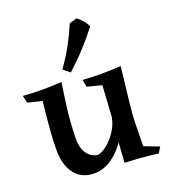

<svg xmlns="http://www.w3.org/2000/svg" viewBox="-107 -785 783 883"><g transform="rotate(-15 284.5 -343.5)"><path d="M221 12Q163 12 129 -32Q95 -76 92 -151Q89 -186 88.5 -240.5Q88 -295 90 -372L19 -383L8 -418Q51 -418 101 -422.5Q151 -427 196 -434Q192 -373 189.5 -313Q187 -253 192 -169Q195 -120 217.5 -93.5Q240 -67 273 -67Q291 -71 316 -94.5Q341 -118 360 -155.5Q379 -193 379 -239L405 -182Q399 -133 373 -89Q347 -45 308 -16.5Q269 12 221 12ZM380 0Q380 -29 379 -49.5Q378 -70 378 -91Q378 -112 380 -145L374 -371L302 -383L292 -418Q335 -418 386.5 -423Q438 -428 478 -434Q478 -415 477 -384.5Q476 -354 475 -320Q474 -286 473.5 -255.5Q473 -225 473 -207Q474 -173 476.5 -139Q479 -105 483 -51L558 -30L543 0Q517 -2 498.5 -2Q480 -2 445 -2Q430 -2 412 -1Q394 0 380 0ZM339 -699Q354 -689 366.5 -677Q379 -665 390 -647Q361 -602 328 -558.5Q295 -515 249 -465L215 -488Q248 -545 267.5 -590.5Q287 -636 303 -685Q311 -688 320.5 -691.5Q330 -695 339 -699Z"/></g></svg>

Font: Ruwudu Medium
Style: Regular
Weight: 500
Designer: Becca Hirsbrunner Spalinger
Foundry: SIL International
Version: Version 3.000